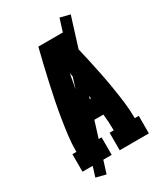

<svg xmlns="http://www.w3.org/2000/svg" viewBox="-218 -909 937 1082"><g transform="rotate(-30 250.0 -368.0)"><path d="M34 0V-114H60Q60 -167 66.5 -219Q73 -271 81.5 -323Q90 -375 100.5 -427Q111 -479 122.5 -530.5Q134 -582 146 -633Q158 -684 171 -735H329Q342 -684 354 -633Q366 -582 377.5 -530.5Q389 -479 399.5 -427Q410 -375 418.5 -323Q427 -271 433.5 -219Q440 -167 440 -114H466V0H276V-114H303Q303 -140 301.5 -166.5Q300 -193 297 -220H203Q200 -193 198.5 -166.5Q197 -140 197 -114H224V0ZM282 -334Q275 -380 267 -426Q259 -472 250 -517Q241 -472 233 -426Q225 -380 218 -334ZM144 81 80 65 356 -817 420 -801Z"/></g></svg>

Font: Iosevka Curly Slab Heavy
Style: Regular
Weight: 900
Monospace: yes
Designer: Belleve Invis
Foundry: Belleve Invis
Version: Version 22.1.2; ttfautohint (v1.8.4)